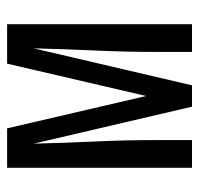

<svg xmlns="http://www.w3.org/2000/svg" viewBox="-30 -530 560 540"><g transform="rotate(-90 250.0 -260.0)"><path d="M48 0V-520H159L250 -129L341 -520H452V0H374V-104Q374 -189 378 -274Q382 -359 384 -445L280 0H220L116 -445Q118 -359 122 -274Q126 -189 126 -104V0Z"/></g></svg>

Font: Iosevka Algr
Style: Regular
Weight: 400
Monospace: yes
Designer: Belleve Invis
Foundry: Belleve Invis
Version: Version 26.0.2; ttfautohint (v1.8.3)